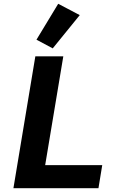

<svg xmlns="http://www.w3.org/2000/svg" viewBox="-20 -996 640 1016"><path d="M51 0 167 -698H315L219 -122H521L501 0ZM259 -740 173 -786 288 -976 402 -916Z"/></svg>

Font: IBM Plex Mono
Style: Bold Italic
Weight: 700
Italic angle: -9°
Monospace: yes
Designer: Mike Abbink, Paul van der Laan, Pieter van Rosmalen
Foundry: Bold Monday
Version: Version 2.3